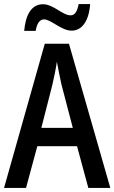

<svg xmlns="http://www.w3.org/2000/svg" viewBox="-20 -932 567 952"><path d="M100 -779H157C163 -817 178 -836 198 -836C233 -836 284 -780 335 -780C386 -780 421 -827 427 -912H370C363 -876 352 -856 330 -856C290 -856 245 -911 193 -911C131 -911 106 -849 100 -779ZM418 0H527L322 -715H202L0 0H109L165 -207H362ZM285 -512 341 -298H185L240 -513C248 -548 257 -591 262 -626C267 -595 278 -546 285 -512Z"/></svg>

Font: Noto Sans Khmer UI Condensed Medium
Style: Regular
Weight: 500
Width: 3
Designer: Danh Hong and the Monotype Design Team
Foundry: Monotype Imaging Inc.
Version: Version 2.002